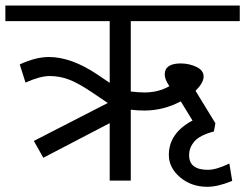

<svg xmlns="http://www.w3.org/2000/svg" viewBox="-35 -667 906 709"><path d="M573.3 -392.3Q573.3 -432.8 633 -432.8Q665.3 -432.3 691.1 -419.6Q716.9 -407 716.9 -384.2Q716.9 -361.5 687.1 -331.6L760.4 -211.8L754.8 -181.5Q702.7 -167.8 683 -144.8Q663.3 -121.8 663.3 -94Q663.3 -39.9 732.6 -39.9Q763.9 -39.9 811.9 -63.2L822.5 1Q769.5 22.8 730.5 22.8Q671.4 22.8 629.9 -12.4Q588.5 -47.5 588.5 -95Q588.5 -175.4 675.9 -221.9L632.5 -292.7Q568.3 -258.8 498 -258.8Q473.7 -258.8 447.9 -261.9V0H370.1V-212.3L124.9 -84.4L90 -146.6L363 -286.7L302.3 -327.6Q253.3 -360.5 219.2 -373.4Q185 -386.2 148.9 -386.2Q112.7 -386.2 59.2 -362L37.9 -429.2Q97.6 -456.5 145.1 -456.5Q228.5 -456.5 324.6 -391.8L370.1 -361V-589H-15.2V-646.6H850.4V-589H447.9V-329.1Q475.2 -325.6 498.5 -325.6Q550.1 -325.6 590.5 -348.8Q573.3 -373.6 573.3 -392.3Z"/></svg>

Font: KhulaRegular
Style: Regular
Weight: 400
Designer: Erin McLaughlin, Steve Matteson
Version: Version 1.001;PS 1.0;hotconv 1.0.72;makeotf.lib2.5.5900; ttf